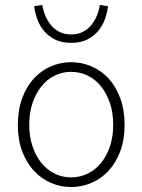

<svg xmlns="http://www.w3.org/2000/svg" viewBox="-20 -743 575 775"><path d="M267 12Q224 12 185 -5Q146 -22 116.5 -54Q87 -86 69.5 -132.5Q52 -179 52 -239Q52 -299 69.5 -346.5Q87 -394 116.5 -426Q146 -458 185 -475Q224 -492 267 -492Q310 -492 349.5 -475Q389 -458 418.5 -426Q448 -394 465.5 -346.5Q483 -299 483 -239Q483 -179 465.5 -132.5Q448 -86 418.5 -54Q389 -22 349.5 -5Q310 12 267 12ZM267 -27Q303 -27 334.5 -42.5Q366 -58 388.5 -86Q411 -114 424 -153Q437 -192 437 -239Q437 -287 424 -326Q411 -365 388.5 -393.5Q366 -422 334.5 -437.5Q303 -453 267 -453Q231 -453 200 -437.5Q169 -422 146.5 -393.5Q124 -365 111 -326Q98 -287 98 -239Q98 -192 111 -153Q124 -114 146.5 -86Q169 -58 200 -42.5Q231 -27 267 -27ZM267 -570Q228 -570 201 -584Q174 -598 156.5 -619.5Q139 -641 130 -667Q121 -693 118 -718L151 -723Q154 -702 162.5 -681Q171 -660 185 -642.5Q199 -625 219.5 -614.5Q240 -604 267 -604Q294 -604 314.5 -614.5Q335 -625 349 -642.5Q363 -660 371.5 -681Q380 -702 383 -723L416 -718Q413 -693 404 -667Q395 -641 377.5 -619.5Q360 -598 333 -584Q306 -570 267 -570Z"/></svg>

Font: hySource Sans Pro Light
Style: Regular
Weight: 300
Designer: Paul D. Hunt
Foundry: Adobe Systems Incorporated
Version: Version 2.021;PS 2.000;hotconv 1.0.86;makeotf.lib2.5.63406